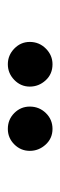

<svg xmlns="http://www.w3.org/2000/svg" viewBox="148 -858 154 490"><g transform="rotate(90 225.0 -613.0)"><path d="M144 -556Q121 -556 104 -572.5Q87 -589 87 -612Q87 -636 104 -653Q121 -670 144 -670Q169 -670 185 -652.5Q201 -635 201 -612Q201 -589 184 -572.5Q167 -556 144 -556ZM309 -556Q285 -556 268.5 -572.5Q252 -589 252 -612Q252 -636 268.5 -653Q285 -670 309 -670Q333 -670 349 -652.5Q365 -635 365 -612Q365 -589 348.5 -572.5Q332 -556 309 -556Z"/></g></svg>

Font: Inconsolata SemiCondensed SemiBold
Style: Regular
Weight: 600
Width: 4
Monospace: yes
Designer: Raph Levien, Cyreal, Brenton Simpson
Foundry: Raph Levien, Cyreal, Google
Version: Version 3.001; ttfautohint (v1.8.2.53-6de2)